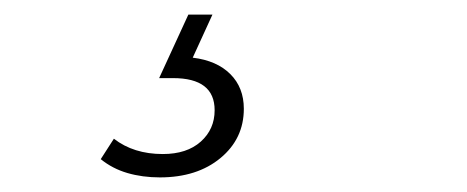

<svg xmlns="http://www.w3.org/2000/svg" viewBox="-20 -26 640 263"><path d="M199 217Q175 217 154.5 211Q134 205 118 192L136 164Q163 185 203 185Q236 185 255 168Q274 151 274 125Q274 81 217 81H198L238 -6H271L244 53Q277 57 295.5 75.5Q314 94 314 123Q314 164 282 190.5Q250 217 199 217Z"/></svg>

Font: Montserrat Light
Style: Italic
Weight: 300
Italic angle: -11.3°
Designer: Julieta Ulanovsky
Foundry: Julieta Ulanovsky
Version: Version 9.000; ttfautohint (v1.8.4.7-5d5b)